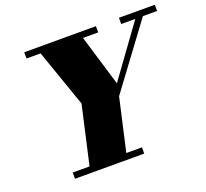

<svg xmlns="http://www.w3.org/2000/svg" viewBox="-127 -904 1135 1057"><g transform="rotate(-20 440.0 -375.0)"><path d="M139.5 -36.5H238L315 -377L197.5 -713.5H115V-750H535V-713.5H446L536 -415L752.5 -713.5H670V-750H880V-713.5H797L523 -344L453.5 -36.5H545V0H139.5Z"/></g></svg>

Font: Bodoni* 06pt Fatface
Style: Italic
Weight: 900
Italic angle: -13°
Version: Version 2.3